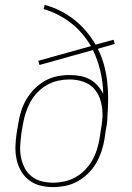

<svg xmlns="http://www.w3.org/2000/svg" viewBox="-20 -755 540 783"><path d="M196 8Q169 8 143.5 1.5Q118 -5 98 -20.5Q78 -36 65.5 -58Q53 -80 47.5 -106Q42 -132 43 -159Q44 -186 48 -213L55 -254Q59 -279 67 -304Q75 -329 88.5 -351.5Q102 -374 121.5 -393.5Q141 -413 164.5 -426Q188 -439 213.5 -444Q239 -449 264 -449Q286 -449 307.5 -445Q329 -441 347 -431Q365 -421 378.5 -405.5Q392 -390 401 -372Q400 -419 389.5 -464.5Q379 -510 359 -551L141 -490L136 -507L351 -567Q335 -594 314.5 -618Q294 -642 269.5 -661Q245 -680 217 -694.5Q189 -709 158 -718L162 -735Q196 -726 226.5 -710.5Q257 -695 283.5 -674Q310 -653 331.5 -627.5Q353 -602 370 -573L443 -593L448 -576L379 -556Q394 -526 403.5 -492.5Q413 -459 417 -424Q421 -389 421 -353Q421 -317 418 -280Q418 -267 416.5 -254Q415 -241 412 -228L406 -187Q402 -162 393.5 -137Q385 -112 372 -89.5Q359 -67 339 -47.5Q319 -28 295.5 -15Q272 -2 246.5 3Q221 8 196 8ZM197 -10Q219 -10 242.5 -15Q266 -20 287.5 -32Q309 -44 326.5 -62Q344 -80 356 -101Q368 -122 375 -144.5Q382 -167 386 -190L389 -210Q392 -227 394.5 -244.5Q397 -262 398 -279Q399 -309 392 -338Q385 -367 367.5 -389Q350 -411 322 -421Q294 -431 263 -431Q241 -431 217.5 -426Q194 -421 172.5 -409Q151 -397 133.5 -379Q116 -361 104.5 -340Q93 -319 85.5 -296.5Q78 -274 74 -251L67 -210Q64 -186 62.5 -161.5Q61 -137 65.5 -114Q70 -91 80.5 -70.5Q91 -50 108.5 -36Q126 -22 149 -16Q172 -10 197 -10Z"/></svg>

Font: Iosevka Curly Slab Thin
Style: Italic
Weight: 100
Italic angle: -9°
Monospace: yes
Designer: Belleve Invis
Foundry: Belleve Invis
Version: Version 22.1.2; ttfautohint (v1.8.4)